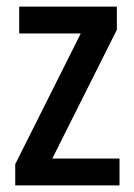

<svg xmlns="http://www.w3.org/2000/svg" viewBox="-20 -560 406 580"><path d="M341 0V-81H138L333 -470V-540H38V-459H224L26 -64V0Z"/></svg>

Font: Noto Sans Kannada Condensed Medium
Style: Regular
Weight: 500
Width: 3
Designer: Jelle Bosma - Monotype Design Team
Foundry: Monotype Imaging Inc.
Version: Version 2.005